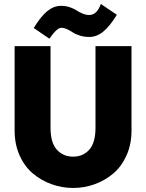

<svg xmlns="http://www.w3.org/2000/svg" viewBox="-20 -934 731 961"><path d="M53.2 -279.8V-703.1H232.9V-294.9Q232.9 -219.7 264.6 -184.8Q296.4 -149.9 346.2 -149.9Q395.5 -149.9 426.8 -184.8Q458 -219.7 458 -294.9V-703.1H638.2V-279.8Q638.2 -211.9 613.3 -156.2Q588.4 -100.6 547.1 -65.7Q505.9 -30.8 454.1 -12Q402.3 6.8 346.2 6.8Q290 6.8 238 -12Q186 -30.8 144.5 -65.7Q103 -100.6 78.1 -156.2Q53.2 -211.9 53.2 -279.8ZM227.1 -740.2 148.9 -793.9Q184.6 -852.5 217 -878.7Q249.5 -904.8 286.1 -904.8Q309.1 -904.8 329.8 -897.7Q350.6 -890.6 363.5 -881.8Q376.5 -873 393.6 -866Q410.6 -858.9 426.8 -858.9Q464.8 -858.9 484.9 -914.1L564.9 -859.9Q528.3 -800.8 495.8 -774.9Q463.4 -749 426.8 -749Q400.9 -749 378.9 -756.1Q356.9 -763.2 344.2 -772Q331.5 -780.8 315.9 -787.8Q300.3 -794.9 286.1 -794.9Q265.1 -794.9 227.1 -740.2Z"/></svg>

Font: LT Superior Black
Style: Regular
Weight: 900
Designer: Daniel Lyons
Foundry: LyonsType
Version: Version 2.005